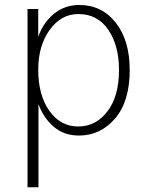

<svg xmlns="http://www.w3.org/2000/svg" viewBox="-20 -538 602 787"><path d="M136.7 -252Q136.7 -148.4 182.1 -84Q227.5 -19.5 300.8 -19.5Q373 -19.5 420.4 -81.5Q467.8 -143.6 467.8 -251Q467.8 -351.6 423.8 -416Q379.9 -480.5 300.8 -480.5Q230.5 -480.5 183.6 -415.5Q136.7 -350.6 136.7 -252ZM92.8 229.5V-501H136.7V-386.7Q157.2 -446.3 201.7 -481.9Q246.1 -517.6 304.7 -517.6Q397.5 -517.6 454.6 -444.8Q511.7 -372.1 511.7 -251Q511.7 -122.1 451.7 -52.2Q391.6 17.6 303.7 17.6Q242.2 17.6 200.2 -18.6Q158.2 -54.7 137.7 -111.3V229.5Z"/></svg>

Font: Gothic A1 ExtraLight
Style: Regular
Weight: 275
Designer: HanYang I&C Co.,Ltd.
Foundry: HanYang I&C Co.,Ltd.
Version: Version 2.50